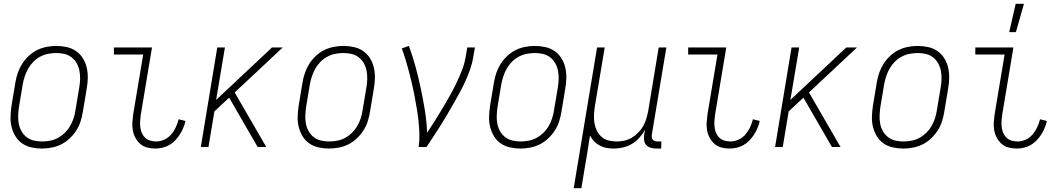

<svg xmlns="http://www.w3.org/2000/svg" viewBox="-20 -768 5540 1003"><path d="M199 8Q171 8 144 2Q117 -4 95.5 -19Q74 -34 60.5 -56.5Q47 -79 40.5 -105Q34 -131 35 -159Q36 -187 40 -215L60 -335Q64 -361 72.5 -386Q81 -411 95 -433.5Q109 -456 129 -475Q149 -494 173 -506Q197 -518 223 -523Q249 -528 274 -528Q302 -528 329 -522Q356 -516 377.5 -501Q399 -486 413 -463.5Q427 -441 433 -415Q439 -389 438.5 -361Q438 -333 433 -305L413 -185Q409 -159 401 -134Q393 -109 378.5 -86.5Q364 -64 344 -45Q324 -26 300 -14Q276 -2 250 3Q224 8 199 8ZM200 -29Q220 -29 241.5 -33Q263 -37 282.5 -47.5Q302 -58 318.5 -74Q335 -90 346 -109Q357 -128 364 -149Q371 -170 374 -191L394 -311Q398 -333 398.5 -355Q399 -377 395 -398Q391 -419 381 -437Q371 -455 354.5 -468Q338 -481 317.5 -486Q297 -491 274 -491Q254 -491 232.5 -487Q211 -483 191 -472.5Q171 -462 155 -446Q139 -430 128 -411Q117 -392 110 -371Q103 -350 99 -329L79 -209Q76 -187 75 -165Q74 -143 78 -122Q82 -101 92 -83Q102 -65 118.5 -52Q135 -39 156 -34Q177 -29 200 -29Z M791 8Q769 8 748.5 2.5Q728 -3 713 -16Q698 -29 688 -47Q678 -65 674 -86Q670 -107 671.5 -128.5Q673 -150 676 -172L728 -483H575V-520H774L715 -166Q713 -150 712 -134Q711 -118 713 -102.5Q715 -87 721 -73Q727 -59 738 -48.5Q749 -38 764.5 -33.5Q780 -29 796 -29Q817 -29 838 -38.5Q859 -48 874 -65.5Q889 -83 898.5 -103.5Q908 -124 913 -145L949 -136Q945 -118 937.5 -100Q930 -82 919.5 -65.5Q909 -49 895 -34.5Q881 -20 864.5 -10.5Q848 -1 829 3.5Q810 8 791 8Z M1326 0 1177 -258 1100 -186 1069 0H1029L1115 -520H1155L1109 -246L1401 -520H1457L1206 -285L1371 0Z M1699 8Q1671 8 1644 2Q1617 -4 1595.5 -19Q1574 -34 1560.5 -56.5Q1547 -79 1540.5 -105Q1534 -131 1535 -159Q1536 -187 1540 -215L1560 -335Q1564 -361 1572.5 -386Q1581 -411 1595 -433.5Q1609 -456 1629 -475Q1649 -494 1673 -506Q1697 -518 1723 -523Q1749 -528 1774 -528Q1802 -528 1829 -522Q1856 -516 1877.5 -501Q1899 -486 1913 -463.5Q1927 -441 1933 -415Q1939 -389 1938.5 -361Q1938 -333 1933 -305L1913 -185Q1909 -159 1901 -134Q1893 -109 1878.5 -86.5Q1864 -64 1844 -45Q1824 -26 1800 -14Q1776 -2 1750 3Q1724 8 1699 8ZM1700 -29Q1720 -29 1741.5 -33Q1763 -37 1782.5 -47.5Q1802 -58 1818.5 -74Q1835 -90 1846 -109Q1857 -128 1864 -149Q1871 -170 1874 -191L1894 -311Q1898 -333 1898.5 -355Q1899 -377 1895 -398Q1891 -419 1881 -437Q1871 -455 1854.5 -468Q1838 -481 1817.5 -486Q1797 -491 1774 -491Q1754 -491 1732.5 -487Q1711 -483 1691 -472.5Q1671 -462 1655 -446Q1639 -430 1628 -411Q1617 -392 1610 -371Q1603 -350 1599 -329L1579 -209Q1576 -187 1575 -165Q1574 -143 1578 -122Q1582 -101 1592 -83Q1602 -65 1618.5 -52Q1635 -39 1656 -34Q1677 -29 1700 -29Z M2167 0Q2172 -34 2171 -67.5Q2170 -101 2166.5 -134Q2163 -167 2157.5 -199.5Q2152 -232 2146 -264.5Q2140 -297 2132.5 -328.5Q2125 -360 2117 -391.5Q2109 -423 2099.5 -454Q2090 -485 2079 -515L2116 -528Q2136 -474 2151 -418.5Q2166 -363 2178 -306.5Q2190 -250 2199.5 -192Q2209 -134 2211 -74Q2232 -106 2252 -137.5Q2272 -169 2291 -201Q2310 -233 2328.5 -265.5Q2347 -298 2363 -331.5Q2379 -365 2392.5 -399Q2406 -433 2412 -468L2421 -520H2461L2452 -468Q2447 -437 2436 -406Q2425 -375 2411.5 -345Q2398 -315 2382 -285.5Q2366 -256 2349.5 -227Q2333 -198 2316 -169.5Q2299 -141 2281.5 -112.5Q2264 -84 2245 -56Q2226 -28 2208 0Z M2699 8Q2671 8 2644 2Q2617 -4 2595.5 -19Q2574 -34 2560.5 -56.5Q2547 -79 2540.5 -105Q2534 -131 2535 -159Q2536 -187 2540 -215L2560 -335Q2564 -361 2572.5 -386Q2581 -411 2595 -433.5Q2609 -456 2629 -475Q2649 -494 2673 -506Q2697 -518 2723 -523Q2749 -528 2774 -528Q2802 -528 2829 -522Q2856 -516 2877.5 -501Q2899 -486 2913 -463.5Q2927 -441 2933 -415Q2939 -389 2938.5 -361Q2938 -333 2933 -305L2913 -185Q2909 -159 2901 -134Q2893 -109 2878.5 -86.5Q2864 -64 2844 -45Q2824 -26 2800 -14Q2776 -2 2750 3Q2724 8 2699 8ZM2700 -29Q2720 -29 2741.5 -33Q2763 -37 2782.5 -47.5Q2802 -58 2818.5 -74Q2835 -90 2846 -109Q2857 -128 2864 -149Q2871 -170 2874 -191L2894 -311Q2898 -333 2898.5 -355Q2899 -377 2895 -398Q2891 -419 2881 -437Q2871 -455 2854.5 -468Q2838 -481 2817.5 -486Q2797 -491 2774 -491Q2754 -491 2732.5 -487Q2711 -483 2691 -472.5Q2671 -462 2655 -446Q2639 -430 2628 -411Q2617 -392 2610 -371Q2603 -350 2599 -329L2579 -209Q2576 -187 2575 -165Q2574 -143 2578 -122Q2582 -101 2592 -83Q2602 -65 2618.5 -52Q2635 -39 2656 -34Q2677 -29 2700 -29Z M2977 215 3099 -520H3139L3087 -209Q3084 -188 3083 -166.5Q3082 -145 3085.5 -124Q3089 -103 3098 -85Q3107 -67 3122 -53.5Q3137 -40 3157.5 -34.5Q3178 -29 3200 -29Q3220 -29 3240 -33Q3260 -37 3278.5 -47.5Q3297 -58 3313 -74Q3329 -90 3339.5 -108.5Q3350 -127 3356 -147Q3362 -167 3366 -187L3421 -520H3461L3385 -64Q3384 -57 3385 -50Q3386 -43 3390.5 -38Q3395 -33 3402 -31Q3409 -29 3416 -29H3435L3434 8H3409Q3394 8 3380 4Q3366 0 3356.5 -10Q3347 -20 3345 -34.5Q3343 -49 3345 -64L3350 -90Q3337 -68 3320 -48.5Q3303 -29 3280.5 -16Q3258 -3 3234 2.5Q3210 8 3186 8Q3166 8 3147.5 4.5Q3129 1 3112.5 -8Q3096 -17 3083.5 -30Q3071 -43 3062 -60Q3056 -18 3049 24Q3042 66 3035 107L3017 215Z M3791 8Q3769 8 3748.5 2.5Q3728 -3 3713 -16Q3698 -29 3688 -47Q3678 -65 3674 -86Q3670 -107 3671.5 -128.5Q3673 -150 3676 -172L3728 -483H3575V-520H3774L3715 -166Q3713 -150 3712 -134Q3711 -118 3713 -102.5Q3715 -87 3721 -73Q3727 -59 3738 -48.5Q3749 -38 3764.5 -33.5Q3780 -29 3796 -29Q3817 -29 3838 -38.5Q3859 -48 3874 -65.5Q3889 -83 3898.5 -103.5Q3908 -124 3913 -145L3949 -136Q3945 -118 3937.5 -100Q3930 -82 3919.5 -65.5Q3909 -49 3895 -34.5Q3881 -20 3864.5 -10.5Q3848 -1 3829 3.5Q3810 8 3791 8Z M4326 0 4177 -258 4100 -186 4069 0H4029L4115 -520H4155L4109 -246L4401 -520H4457L4206 -285L4371 0Z M4699 8Q4671 8 4644 2Q4617 -4 4595.5 -19Q4574 -34 4560.5 -56.5Q4547 -79 4540.5 -105Q4534 -131 4535 -159Q4536 -187 4540 -215L4560 -335Q4564 -361 4572.5 -386Q4581 -411 4595 -433.5Q4609 -456 4629 -475Q4649 -494 4673 -506Q4697 -518 4723 -523Q4749 -528 4774 -528Q4802 -528 4829 -522Q4856 -516 4877.5 -501Q4899 -486 4913 -463.5Q4927 -441 4933 -415Q4939 -389 4938.5 -361Q4938 -333 4933 -305L4913 -185Q4909 -159 4901 -134Q4893 -109 4878.5 -86.5Q4864 -64 4844 -45Q4824 -26 4800 -14Q4776 -2 4750 3Q4724 8 4699 8ZM4700 -29Q4720 -29 4741.5 -33Q4763 -37 4782.5 -47.5Q4802 -58 4818.5 -74Q4835 -90 4846 -109Q4857 -128 4864 -149Q4871 -170 4874 -191L4894 -311Q4898 -333 4898.5 -355Q4899 -377 4895 -398Q4891 -419 4881 -437Q4871 -455 4854.5 -468Q4838 -481 4817.5 -486Q4797 -491 4774 -491Q4754 -491 4732.5 -487Q4711 -483 4691 -472.5Q4671 -462 4655 -446Q4639 -430 4628 -411Q4617 -392 4610 -371Q4603 -350 4599 -329L4579 -209Q4576 -187 4575 -165Q4574 -143 4578 -122Q4582 -101 4592 -83Q4602 -65 4618.5 -52Q4635 -39 4656 -34Q4677 -29 4700 -29Z M5291 8Q5269 8 5248.5 2.5Q5228 -3 5213 -16Q5198 -29 5188 -47Q5178 -65 5174 -86Q5170 -107 5171.5 -128.5Q5173 -150 5176 -172L5228 -483H5075V-520H5274L5215 -166Q5213 -150 5212 -134Q5211 -118 5213 -102.5Q5215 -87 5221 -73Q5227 -59 5238 -48.5Q5249 -38 5264.5 -33.5Q5280 -29 5296 -29Q5317 -29 5338 -38.5Q5359 -48 5374 -65.5Q5389 -83 5398.5 -103.5Q5408 -124 5413 -145L5449 -136Q5445 -118 5437.5 -100Q5430 -82 5419.5 -65.5Q5409 -49 5395 -34.5Q5381 -20 5364.5 -10.5Q5348 -1 5329 3.5Q5310 8 5291 8ZM5252 -600 5286 -748H5329L5287 -600Z"/></svg>

Font: Iosevka Extralight
Style: Italic
Weight: 200
Italic angle: -9°
Monospace: yes
Designer: Belleve Invis
Foundry: Belleve Invis
Version: Version 32.5.0; ttfautohint (v1.8.4)